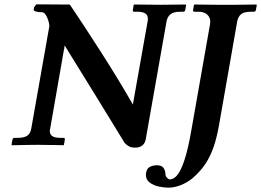

<svg xmlns="http://www.w3.org/2000/svg" viewBox="-20 -667 1201 883"><path d="M659 -569Q660 -572 660 -575.5Q660 -579 660 -582Q660 -613 612 -613H598Q589 -613 591 -621L595 -645L597 -646Q597 -646 619 -646Q641 -646 670 -645.5Q699 -645 718 -645Q736 -645 763.5 -645.5Q791 -646 812.5 -646Q834 -646 834 -646L836 -645L832 -621Q830 -613 823 -613H809Q778 -613 764 -601.5Q750 -590 746 -569L650 -25Q647 -9 635 1.5Q623 12 601 12Q582 12 569.5 4Q557 -4 549 -15H550Q483 -124 416 -233.5Q349 -343 281 -452Q279 -456 277 -458Q276 -454 276 -448.5Q276 -443 274 -438L211 -77Q210 -74 209.5 -71Q209 -68 209 -65Q209 -49 220.5 -41Q232 -33 258 -33H272Q280 -33 278 -24L274 -1L272 1Q272 1 259 0.5Q246 0 226.5 0Q207 0 187.5 -0.5Q168 -1 154 -1Q135 -1 106.5 -0.5Q78 0 56.5 0.5Q35 1 35 1L33 -1L37 -24Q39 -33 47 -33H61Q91 -33 105.5 -43Q120 -53 124 -77L207 -547Q206 -566 196 -588.5Q186 -611 172 -611H167Q157 -611 145.5 -614Q134 -617 135 -623L137 -634L147 -647L301 -646Q301 -646 320 -618Q339 -590 370 -542.5Q401 -495 438 -437.5Q475 -380 511.5 -320.5Q548 -261 578 -209Q582 -203 585 -197Q588 -191 591 -186ZM946 -556Q946 -559 946.5 -561.5Q947 -564 947 -567Q947 -587 933 -600Q919 -613 893 -613H875Q866 -613 868 -621L872 -645L874 -646Q874 -646 891 -646Q908 -646 933 -645.5Q958 -645 982.5 -645Q1007 -645 1022 -645Q1036 -645 1058.5 -645Q1081 -645 1104 -645.5Q1127 -646 1143 -646Q1159 -646 1159 -646L1161 -645L1157 -621Q1155 -613 1147 -613H1133Q1102 -613 1088.5 -601.5Q1075 -590 1071 -569L987 -90Q977 -34 962.5 8.5Q948 51 925 86Q902 121 865 153Q842 172 812.5 184Q783 196 754 196Q735 196 711 191Q687 186 669 173Q651 160 651 137Q651 134 651.5 131.5Q652 129 652 126Q656 106 671 99.5Q686 93 701 93Q725 93 733 106.5Q741 120 741 135Q741 143 748 150.5Q755 158 761 158Q779 158 795.5 138Q812 118 828.5 68.5Q845 19 860 -68Z"/></svg>

Font: Libertinus Serif SemiBold
Style: Italic
Weight: 600
Italic angle: -11.5°
Designer: Philipp H. Poll, Khaled Hosny
Foundry: Caleb Maclennan
Version: Version 7.051;RELEASE